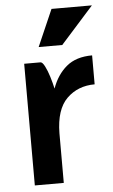

<svg xmlns="http://www.w3.org/2000/svg" viewBox="-52 -750 463 786"><g transform="rotate(-5 179.5 -357.0)"><path d="M190 -714H356L221 -563H124ZM59 0V-500H126Q134 -500 143.5 -481.5Q153 -463 161 -437Q169 -411 174 -388Q194 -444 233.5 -477Q273 -510 339 -510V-391Q270 -391 224.5 -346.5Q179 -302 178 -204V0Z"/></g></svg>

Font: Haskoy Bold
Style: Regular
Weight: 700
Designer: Ertekin Erdin
Foundry: Ertekin Erdin
Version: Version 1.500; ttfautohint (v1.8.3)